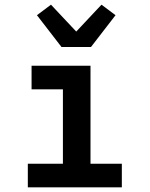

<svg xmlns="http://www.w3.org/2000/svg" viewBox="-20 -801 640 821"><path d="M99 0V-101H249V-419H115V-520H367V-101H501V0ZM243 -600 138 -736 198 -781 306 -666 414 -781 474 -736 369 -600Z"/></svg>

Font: Iosevka Extended
Style: Bold
Weight: 700
Width: 7
Monospace: yes
Designer: Belleve Invis
Foundry: Belleve Invis
Version: Version 32.5.0; ttfautohint (v1.8.4)